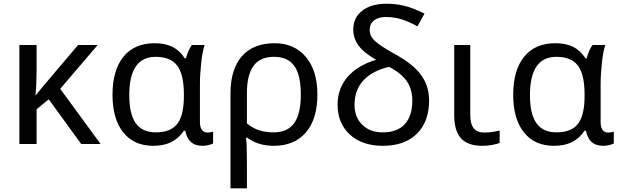

<svg xmlns="http://www.w3.org/2000/svg" viewBox="-20 -780 3360 1040"><path d="M212.9 -312 171.9 -262.2C176.3 -306.6 178.2 -351.6 178.2 -397V-536.1H85V0H178.2V-188L244.1 -242.2L419.9 0H524.9L306.2 -298.8L508.8 -536.1H402.8Z M809.1 9.8C885.3 9.8 937 -15.1 976.1 -71.8H983.4C994.6 -19 1021.5 9.8 1078.1 9.8C1100.1 9.8 1124 2.9 1134.3 -2.9V-66.9C1124.5 -63.5 1114.3 -62 1104 -62C1081.1 -62 1063 -77.1 1063 -118.2V-326.2C1063 -359.4 1065.4 -397 1069.8 -439.5C1074.2 -481.4 1080.6 -513.7 1088.4 -536.1H1019C1005.9 -518.1 995.1 -493.7 987.3 -463.9H981C945.8 -518.6 896 -545.9 817.4 -545.9C744.6 -545.9 688.5 -521.5 648.9 -473.1C609.4 -424.3 589.4 -355.5 589.4 -266.1C589.4 -179.2 608.9 -111.3 647.5 -63C686 -14.6 740.2 9.8 809.1 9.8ZM824.2 -63C724.1 -63 680.2 -130.9 680.2 -265.1C680.2 -403.3 728 -472.2 823.2 -472.2C876.5 -472.2 915.5 -456.5 939.9 -424.8C963.9 -393.1 976.1 -340.3 976.1 -267.1V-261.2C976.1 -190.9 964.4 -140.1 940.4 -109.4C916.5 -78.6 877.9 -63 824.2 -63Z M1699.2 -268.1C1699.2 -354.5 1678.2 -422.4 1636.7 -471.7C1595.2 -521 1538.6 -545.9 1467.3 -545.9C1313.5 -545.9 1228.5 -448.7 1228.5 -274.9V240.2H1317.4V98.1C1317.4 31.2 1315.9 -13.2 1312.5 -35.2H1317.4C1356.9 -5.4 1405.3 9.8 1462.4 9.8C1537.6 9.8 1595.7 -14.6 1637.2 -63C1678.7 -111.3 1699.2 -179.7 1699.2 -268.1ZM1463.4 -472.2C1566.4 -472.2 1609.4 -404.8 1609.4 -268.1C1609.4 -132.8 1566.4 -63 1461.4 -63C1403.3 -63 1355 -79.1 1317.4 -111.8V-273.9C1317.4 -406.7 1363.8 -472.2 1463.4 -472.2Z M2017.6 -456.1C1884.8 -417 1808.6 -330.6 1808.6 -213.9C1808.6 -145.5 1831.1 -91.3 1875.5 -50.8C1919.9 -10.3 1979.5 9.8 2054.2 9.8C2132.8 9.8 2194.3 -12.2 2238.3 -55.7C2282.2 -99.1 2304.2 -159.2 2304.2 -235.8C2304.2 -287.1 2290 -332.5 2262.2 -372.1C2234.4 -411.6 2185.5 -450.7 2116.2 -488.8C2062.5 -518.6 2026.9 -542 2009.3 -559.6C1991.2 -576.7 1982.4 -596.7 1982.4 -619.1C1982.4 -661.6 2016.1 -688 2069.3 -688C2126 -688 2175.3 -673.8 2241.2 -637.2L2279.3 -706.1C2237.8 -727.1 2201.2 -741.2 2170.4 -748.5C2139.6 -755.9 2106.9 -759.8 2073.2 -759.8C2018.1 -759.8 1974.6 -747.1 1942.4 -722.2C1909.7 -697.3 1893.6 -663.1 1893.6 -620.1C1893.6 -588.4 1902.8 -559.6 1921.9 -533.7C1940.4 -507.8 1972.2 -481.9 2017.6 -456.1ZM2213.4 -234.9C2213.4 -123.5 2157.2 -63 2054.2 -63C2006.8 -63 1969.7 -76.7 1941.9 -104.5C1914.1 -131.8 1900.4 -168 1900.4 -212.9C1900.4 -317.9 1964.4 -388.7 2087.4 -418C2177.7 -370.6 2213.4 -315.4 2213.4 -234.9Z M2440.4 -536.1V-157.2C2440.4 -45.4 2485.4 9.8 2592.3 9.8C2609.9 9.8 2627.9 8.3 2646 4.9C2664.1 1.5 2677.7 -2 2686.5 -5.9V-73.2C2678.2 -70.8 2666 -68.4 2649.9 -65.9C2633.8 -63.5 2618.7 -62 2604.5 -62C2549.8 -62 2527.3 -93.8 2527.3 -158.2V-536.1Z M2979.5 9.8C3055.7 9.8 3107.4 -15.1 3146.5 -71.8H3153.8C3165 -19 3191.9 9.8 3248.5 9.8C3270.5 9.8 3294.4 2.9 3304.7 -2.9V-66.9C3294.9 -63.5 3284.7 -62 3274.4 -62C3251.5 -62 3233.4 -77.1 3233.4 -118.2V-326.2C3233.4 -359.4 3235.8 -397 3240.2 -439.5C3244.6 -481.4 3251 -513.7 3258.8 -536.1H3189.5C3176.3 -518.1 3165.5 -493.7 3157.7 -463.9H3151.4C3116.2 -518.6 3066.4 -545.9 2987.8 -545.9C2915 -545.9 2858.9 -521.5 2819.3 -473.1C2779.8 -424.3 2759.8 -355.5 2759.8 -266.1C2759.8 -179.2 2779.3 -111.3 2817.9 -63C2856.4 -14.6 2910.6 9.8 2979.5 9.8ZM2994.6 -63C2894.5 -63 2850.6 -130.9 2850.6 -265.1C2850.6 -403.3 2898.4 -472.2 2993.7 -472.2C3046.9 -472.2 3085.9 -456.5 3110.4 -424.8C3134.3 -393.1 3146.5 -340.3 3146.5 -267.1V-261.2C3146.5 -190.9 3134.8 -140.1 3110.8 -109.4C3086.9 -78.6 3048.3 -63 2994.6 -63Z"/></svg>

Font: Noto Reveo Sans
Style: Regular
Weight: 400
Designer: Monotype Design team
Foundry: Monotype Imaging Inc.
Version: Version 1.04